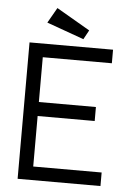

<svg xmlns="http://www.w3.org/2000/svg" viewBox="-55 -833 610 875"><g transform="rotate(5 250.0 -395.5)"><path d="M302 -660 325 -702 172 -791 132 -721ZM59 0H438V-62H125V-293H386V-357H125V-562H441V-624H59Z"/></g></svg>

Font: Inconsolata Thin
Style: Regular
Weight: 100
Monospace: yes
Designer: Raph Levien, Cyreal, Brenton Simpson
Foundry: Raph Levien, Cyreal, Google
Version: Version 3.100